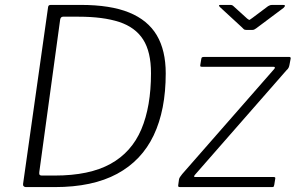

<svg xmlns="http://www.w3.org/2000/svg" viewBox="-20 -762 1211 782"><path d="M85 0Q80 0 76.5 -3.5Q73 -7 74 -13L176 -734Q177 -739 180 -740.5Q183 -742 188 -742H309Q430 -742 506 -711Q582 -680 618.5 -618.5Q655 -557 655 -463Q655 -314 606 -211Q557 -108 457 -54Q357 0 203 0H85ZM203 -47Q344 -47 430 -94.5Q516 -142 555.5 -235Q595 -328 595 -464Q595 -551 563 -601Q531 -651 465.5 -672.5Q400 -694 300 -694H237Q227 -694 225 -682L140 -61Q139 -53 141.5 -50Q144 -47 150 -47ZM713 0Q708 0 706.5 -2Q705 -4 706 -9L709 -31Q710 -37 713.5 -41.5Q717 -46 722 -53L1096 -480Q1100 -484 1099.5 -487Q1099 -490 1094 -490H802Q797 -490 796 -492Q795 -494 796 -499L800 -523Q801 -528 803.5 -529Q806 -530 809 -530H1159Q1164 -530 1164 -524L1159 -498Q1158 -492 1155.5 -486.5Q1153 -481 1147 -476L774 -50Q770 -45 770.5 -43Q771 -41 775 -41H1095Q1103 -41 1101 -34L1097 -9Q1096 -5 1095 -2.5Q1094 0 1088 0H713ZM1072 -737Q1077 -740 1080.5 -741Q1084 -742 1088 -742H1133Q1140 -742 1140.5 -739Q1141 -736 1135 -730L1024 -647Q1021 -645 1017 -642.5Q1013 -640 1007 -640H984Q976 -640 972.5 -643.5Q969 -647 965 -651L876 -733Q872 -737 872 -739.5Q872 -742 877 -742H918Q923 -742 926 -740.5Q929 -739 933 -735L987 -686Q995 -680 996.5 -681Q998 -682 1008 -689Z"/></svg>

Font: Libre Franklin Thin ExtraLight
Style: Italic
Weight: 250
Italic angle: -8°
Version: Version 3.000